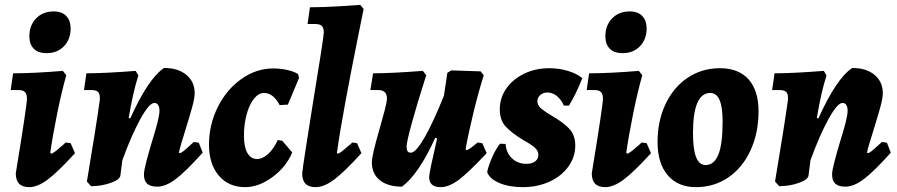

<svg xmlns="http://www.w3.org/2000/svg" viewBox="-20 -759 3697 791"><path d="M251 -172 271 -169 289 -128Q219 -51 177 -19.5Q135 12 100 12Q45 12 45 -45Q91 -326 91 -352Q91 -371 83 -379.5Q75 -388 56 -388H24L34 -457Q119 -457 239 -467L253 -449Q234 -382 215.5 -291Q197 -200 187 -129L191 -126Q196 -126 209.5 -136.5Q223 -147 251 -172ZM101 -609Q101 -655 129 -683.5Q157 -712 201 -712Q235 -712 253 -693Q271 -674 271 -642Q271 -597 243.5 -568.5Q216 -540 172 -540Q137 -540 119 -558.5Q101 -577 101 -609Z M815 -130Q744 -51 703 -20.5Q662 10 628 10Q600 10 586.5 -2Q573 -14 573 -40Q573 -56 583 -94Q593 -132 605 -172Q621 -223 629 -255Q637 -287 637 -303Q637 -318 631.5 -326.5Q626 -335 616 -335Q595 -335 558.5 -269Q522 -203 484 -99L476 -36Q474 -19 436 -5.5Q398 8 355 8L338 -11Q377 -244 391 -346Q393 -369 385.5 -378.5Q378 -388 357 -388H326L336 -457Q412 -457 539 -467L550 -448Q528 -380 510 -272H517Q591 -436 656 -479Q714 -479 748 -450.5Q782 -422 782 -375Q782 -355 772 -318.5Q762 -282 744 -224Q722 -155 717 -131L720 -128Q725 -128 736 -136.5Q747 -145 778 -174L799 -171Z M985 -199Q985 -154 999 -129Q1013 -104 1039 -104Q1062 -104 1085 -125Q1108 -146 1124 -182L1143 -179L1184 -131Q1159 -71 1102.5 -29.5Q1046 12 990 12Q922 12 881.5 -35.5Q841 -83 841 -163Q841 -246 877.5 -318.5Q914 -391 975 -434Q1036 -477 1106 -477Q1135 -477 1162.5 -471Q1190 -465 1208 -454L1212 -438L1166 -328L1132 -326Q1106 -376 1068 -376Q1045 -376 1026 -352Q1007 -328 996 -287.5Q985 -247 985 -199Z M1432 -172 1451 -169 1469 -128Q1398 -50 1356.5 -19Q1315 12 1280 12Q1225 12 1225 -44Q1225 -54 1241.5 -159Q1258 -264 1268 -327Q1314 -607 1314 -625Q1314 -644 1306 -652Q1298 -660 1279 -660H1247L1257 -729Q1308 -729 1375.5 -733Q1443 -737 1464 -739L1478 -722Q1472 -691 1450 -582.5Q1428 -474 1403.5 -342Q1379 -210 1368 -129L1371 -126Q1377 -126 1390 -136.5Q1403 -147 1432 -172Z M1985 -128Q1908 -46 1868.5 -17Q1829 12 1795 12Q1748 12 1748 -30Q1748 -47 1781 -189L1773 -191Q1705 -41 1636 10Q1578 10 1545 -16.5Q1512 -43 1512 -90Q1512 -119 1544 -229Q1555 -267 1564.5 -303Q1574 -339 1574 -354Q1574 -388 1538 -388H1506L1517 -457Q1592 -457 1722 -467L1736 -449Q1699 -334 1677 -253.5Q1655 -173 1655 -156Q1655 -142 1659 -136Q1663 -130 1673 -130Q1693 -130 1729 -192.5Q1765 -255 1809 -365L1823 -459L1839 -469L1960 -465L1973 -449Q1952 -383 1931 -297Q1910 -211 1898 -144L1902 -140Q1909 -142 1920 -150Q1931 -158 1948 -172L1967 -169Z M2149 -84Q2171 -84 2184.5 -94Q2198 -104 2198 -121Q2198 -138 2182.5 -151.5Q2167 -165 2134 -183Q2088 -211 2063.5 -237.5Q2039 -264 2039 -308Q2039 -356 2066 -394.5Q2093 -433 2139.5 -455.5Q2186 -478 2243 -478Q2283 -478 2319.5 -467Q2356 -456 2379 -437Q2353 -371 2324 -324H2303Q2292 -349 2274 -363.5Q2256 -378 2235 -378Q2218 -378 2206 -367.5Q2194 -357 2194 -342Q2194 -330 2201.5 -320.5Q2209 -311 2224 -301Q2232 -295 2252 -283Q2299 -256 2324.5 -229.5Q2350 -203 2350 -159Q2350 -112 2321.5 -72.5Q2293 -33 2243.5 -10.5Q2194 12 2134 12Q2078 12 2037.5 -5Q1997 -22 1987 -50Q1992 -76 2008 -112Q2024 -148 2040 -167L2063 -166Q2065 -130 2089 -107Q2113 -84 2149 -84Z M2624 -172 2644 -169 2662 -128Q2592 -51 2550 -19.5Q2508 12 2473 12Q2418 12 2418 -45Q2464 -326 2464 -352Q2464 -371 2456 -379.5Q2448 -388 2429 -388H2397L2407 -457Q2492 -457 2612 -467L2626 -449Q2607 -382 2588.5 -291Q2570 -200 2560 -129L2564 -126Q2569 -126 2582.5 -136.5Q2596 -147 2624 -172ZM2474 -609Q2474 -655 2502 -683.5Q2530 -712 2574 -712Q2608 -712 2626 -693Q2644 -674 2644 -642Q2644 -597 2616.5 -568.5Q2589 -540 2545 -540Q2510 -540 2492 -558.5Q2474 -577 2474 -609Z M2689 -174Q2689 -261 2722 -330.5Q2755 -400 2813.5 -439Q2872 -478 2946 -478Q3023 -478 3064 -432Q3105 -386 3105 -301Q3105 -211 3072 -139.5Q3039 -68 2980.5 -28Q2922 12 2847 12Q2773 12 2731 -37Q2689 -86 2689 -174ZM2957 -259Q2957 -318 2944.5 -347Q2932 -376 2906 -376Q2835 -376 2835 -211Q2835 -143 2848 -111Q2861 -79 2887 -79Q2922 -79 2939.5 -122Q2957 -165 2957 -259Z M3650 -130Q3579 -51 3538 -20.5Q3497 10 3463 10Q3435 10 3421.5 -2Q3408 -14 3408 -40Q3408 -56 3418 -94Q3428 -132 3440 -172Q3456 -223 3464 -255Q3472 -287 3472 -303Q3472 -318 3466.5 -326.5Q3461 -335 3451 -335Q3430 -335 3393.5 -269Q3357 -203 3319 -99L3311 -36Q3309 -19 3271 -5.5Q3233 8 3190 8L3173 -11Q3212 -244 3226 -346Q3228 -369 3220.5 -378.5Q3213 -388 3192 -388H3161L3171 -457Q3247 -457 3374 -467L3385 -448Q3363 -380 3345 -272H3352Q3426 -436 3491 -479Q3549 -479 3583 -450.5Q3617 -422 3617 -375Q3617 -355 3607 -318.5Q3597 -282 3579 -224Q3557 -155 3552 -131L3555 -128Q3560 -128 3571 -136.5Q3582 -145 3613 -174L3634 -171Z"/></svg>

Font: Alegreya ExtraBold
Style: Italic
Weight: 800
Italic angle: -7°
Designer: Juan Pablo del Peral
Foundry: Huerta Tipografica
Version: Version 2.007; ttfautohint (v1.6)